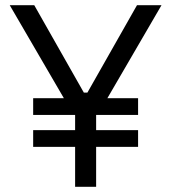

<svg xmlns="http://www.w3.org/2000/svg" viewBox="-20 -720 660 740"><path d="M350.5 0H269.5V-285.8L254.5 -292.8L17.5 -700H112L303.2 -363H316.8L508 -700H602.5L365.5 -292.8L350.5 -285.8ZM512.2 -154H107.8V-218.5H512.2ZM512.2 -277H107.8V-341.5H512.2Z"/></svg>

Font: Space Grotesk Variable Light
Style: Regular
Weight: 300
Designer: Florian Karsten
Foundry: Florian Karsten
Version: Version 2.000